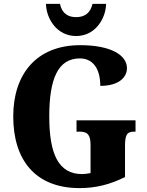

<svg xmlns="http://www.w3.org/2000/svg" viewBox="-20 -956 756 986"><path d="M371 -771C470 -771 523 -861 525 -936H455C444 -888 414 -868 371 -868C328 -868 298 -888 288 -936H216C218 -861 271 -771 371 -771ZM389 10C472 10 547 -9 622 -47V-205C622 -260 630 -280 668 -280H676V-338H373V-280H389C433 -280 445 -260 445 -209V-67C428 -64 414 -62 402 -62C279 -62 233 -167 233 -358C233 -550 277 -656 390 -656C457 -656 495 -604 495 -515C589 -515 632 -558 632 -606C632 -672 551 -724 392 -724C166 -724 48 -574 48 -358C48 -137 159 10 389 10Z"/></svg>

Font: Noto Serif Ethiopic Condensed Black
Style: Regular
Weight: 900
Width: 3
Designer: Monotype Design Team
Foundry: Monotype Imaging Inc.
Version: Version 2.102